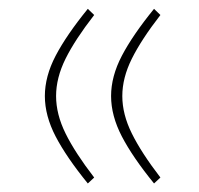

<svg xmlns="http://www.w3.org/2000/svg" viewBox="-20 -413 459 443"><path d="M197.3 -3.4 182.6 10.3Q133.3 -50.3 108.4 -98.1Q83.5 -146 83.5 -191.4Q83.5 -236.8 108.4 -284.4Q133.3 -332 182.6 -392.6L197.3 -378.4Q153.3 -321.8 131.3 -277.6Q109.4 -233.4 109.4 -191.4Q109.4 -149.4 131.3 -105Q153.3 -60.5 197.3 -3.4ZM350.1 -3.4 335.4 10.3Q286.1 -50.3 261.2 -98.1Q236.3 -146 236.3 -191.4Q236.3 -236.8 261.2 -284.4Q286.1 -332 335.4 -392.6L350.1 -378.4Q306.2 -321.8 284.2 -277.6Q262.2 -233.4 262.2 -191.4Q262.2 -149.4 284.2 -105Q306.2 -60.5 350.1 -3.4Z"/></svg>

Font: Vazirmatn RD FD Thin
Style: Regular
Weight: 100
Designer: Saber Rastikerdar
Foundry: Saber Rastikerdar
Version: Version 33.003